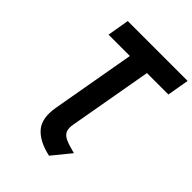

<svg xmlns="http://www.w3.org/2000/svg" viewBox="-265 -830 1209 1209"><g transform="rotate(45 340.0 -225.0)"><path d="M396 250Q291.5 227.5 242.8 171.2Q194 115 213.5 5L312 -554H122L147 -700H680L655 -554H464L365.5 4Q358.5 43 369 65.2Q379.5 87.5 410.5 101Q441.5 114.5 495.5 128Z"/></g></svg>

Font: Overpass Black
Style: Italic
Weight: 900
Italic angle: -10°
Designer: Delve Withrington, Dave Bailey, Thomas Jockin
Foundry: Delve Fonts LLC
Version: Version 4.000